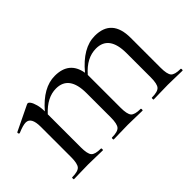

<svg xmlns="http://www.w3.org/2000/svg" viewBox="-56 -638 879 879"><g transform="rotate(-45 383.0 -198.5)"><path d="M745 -12Q748 -12 748 -6Q748 0 745 0Q734 0 703 -1Q672 -2 652 -2Q633 -2 601.5 -1Q570 0 559 0Q557 0 557 -6Q557 -12 559 -12Q597 -12 609 -25.5Q621 -39 621 -81V-238Q621 -352 537 -352Q476 -352 425 -293V-278V-81Q425 -39 436.5 -25.5Q448 -12 486 -12Q489 -12 489 -6Q489 0 486 0Q476 0 444 -1Q412 -2 393 -2Q374 -2 343 -1Q312 0 301 0Q298 0 298 -6Q298 -12 301 -12Q338 -12 350 -25.5Q362 -39 362 -81V-238Q362 -352 278 -352Q220 -352 168 -295V-81Q168 -39 179.5 -25.5Q191 -12 229 -12Q232 -12 232 -6Q232 0 229 0Q218 0 186.5 -1Q155 -2 136 -2Q117 -2 85.5 -1Q54 0 43 0Q41 0 41 -6Q41 -12 43 -12Q81 -12 93 -25.5Q105 -39 105 -81V-277Q105 -340 70 -340Q52 -340 17 -325Q14 -324 12 -326.5Q10 -329 10 -332Q10 -335 12 -336L132 -394Q138 -396 138 -396Q144 -396 150.5 -387Q157 -378 162.5 -358.5Q168 -339 168 -314Q239 -397 315 -397Q408 -397 423 -309Q496 -397 574 -397Q684 -397 684 -274V-81Q684 -39 695.5 -25.5Q707 -12 745 -12Z"/></g></svg>

Font: Cormorant Garamond Book
Style: Regular
Weight: 500
Designer: Christian Thalmann (Catharsis Fonts)
Version: Version 1.000;PS 002.000;hotconv 1.0.88;makeotf.lib2.5.64775